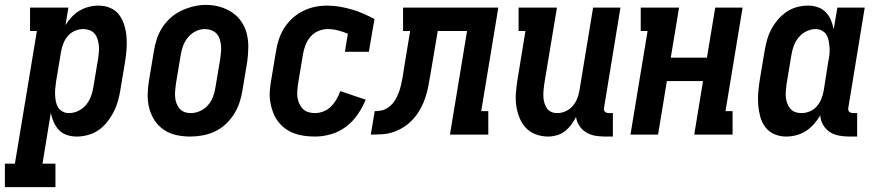

<svg xmlns="http://www.w3.org/2000/svg" viewBox="-74 -551 3594 786"><path d="M-54 215V119H-13L77 -424H49V-520H206L194 -448Q205 -466 219.5 -481.5Q234 -497 252 -507.5Q270 -518 289.5 -523Q309 -528 329 -528Q355 -528 377.5 -518.5Q400 -509 414 -490Q428 -471 435 -447.5Q442 -424 444 -399Q446 -374 444 -348.5Q442 -323 438 -298L418 -178Q414 -155 407.5 -133Q401 -111 390 -90Q379 -69 363.5 -50Q348 -31 328 -17.5Q308 -4 285 2Q262 8 240 8Q219 8 199.5 1.5Q180 -5 167 -19Q154 -33 146 -51Q138 -69 134 -89L100 119H153V215ZM208 -88Q228 -88 246.5 -97Q265 -106 278 -121.5Q291 -137 298 -155.5Q305 -174 308 -193L328 -313Q330 -327 331 -340.5Q332 -354 330.5 -366.5Q329 -379 325 -391.5Q321 -404 313 -413.5Q305 -423 292.5 -427.5Q280 -432 267 -432Q250 -432 233 -425Q216 -418 204 -404Q192 -390 185.5 -373.5Q179 -357 176 -340L156 -220Q154 -206 152.5 -192Q151 -178 151.5 -164Q152 -150 154.5 -136.5Q157 -123 163.5 -112Q170 -101 182 -94.5Q194 -88 208 -88Z M705 8Q676 8 648 2Q620 -4 597 -19.5Q574 -35 559 -58Q544 -81 537 -108Q530 -135 530.5 -164Q531 -193 536 -222L556 -342Q560 -367 568 -391.5Q576 -416 590.5 -438.5Q605 -461 625.5 -479Q646 -497 670 -508Q694 -519 719 -525Q744 -531 769 -531Q799 -531 826.5 -523Q854 -515 876.5 -500Q899 -485 914.5 -462Q930 -439 936.5 -412Q943 -385 942.5 -356Q942 -327 938 -298L918 -178Q914 -153 905.5 -128.5Q897 -104 882.5 -81.5Q868 -59 848 -41Q828 -23 804 -12Q780 -1 754.5 3.5Q729 8 705 8ZM707 -88Q726 -88 745 -96.5Q764 -105 777.5 -120.5Q791 -136 798 -155Q805 -174 808 -193L828 -313Q830 -327 831 -340.5Q832 -354 830.5 -367Q829 -380 825 -392.5Q821 -405 812 -414Q803 -423 790.5 -427.5Q778 -432 765 -432Q745 -432 727 -423Q709 -414 696 -398.5Q683 -383 676 -364.5Q669 -346 666 -327L646 -207Q644 -193 643 -179.5Q642 -166 643 -153Q644 -140 648.5 -128Q653 -116 661 -106.5Q669 -97 681 -92.5Q693 -88 707 -88Z M1215 8Q1193 8 1171 5Q1149 2 1129 -5.5Q1109 -13 1092 -26Q1075 -39 1063 -55.5Q1051 -72 1043.5 -92Q1036 -112 1032.5 -133.5Q1029 -155 1030.5 -177.5Q1032 -200 1036 -222L1056 -342Q1060 -367 1068 -391Q1076 -415 1090 -437Q1104 -459 1124 -477Q1144 -495 1167.5 -506.5Q1191 -518 1215.5 -523Q1240 -528 1265 -528Q1292 -528 1317.5 -523.5Q1343 -519 1367 -512Q1391 -505 1414 -495Q1437 -485 1459 -473L1436 -339H1338L1350 -413Q1331 -421 1310 -426.5Q1289 -432 1268 -432Q1248 -432 1229 -424Q1210 -416 1196.5 -400Q1183 -384 1176 -365Q1169 -346 1166 -327L1146 -207Q1144 -193 1143 -179Q1142 -165 1144 -151.5Q1146 -138 1151.5 -126Q1157 -114 1166 -105Q1175 -96 1188 -92Q1201 -88 1215 -88Q1233 -88 1250.5 -95Q1268 -102 1281 -115Q1294 -128 1303.5 -144.5Q1313 -161 1319 -178L1423 -143Q1410 -111 1390 -82Q1370 -53 1342 -32Q1314 -11 1281 -1.5Q1248 8 1215 8Z M1444 0 1460 -96Q1473 -96 1486.5 -98.5Q1500 -101 1512.5 -109Q1525 -117 1534 -128Q1543 -139 1549.5 -152Q1556 -165 1560.5 -178Q1565 -191 1568 -204.5Q1571 -218 1573.5 -231Q1576 -244 1578 -258V-259Q1578 -259 1578 -259.5Q1578 -260 1578 -260L1605 -424H1576V-520H1966L1896 -96H1925V0H1768L1838 -424H1718L1688 -246Q1684 -222 1679.5 -198.5Q1675 -175 1667.5 -152Q1660 -129 1648 -107Q1636 -85 1619.5 -66Q1603 -47 1582 -33Q1561 -19 1538 -11Q1515 -3 1491 -1.5Q1467 0 1444 0Z M2170 8Q2144 8 2119.5 -1Q2095 -10 2078.5 -28Q2062 -46 2052.5 -69.5Q2043 -93 2039.5 -118Q2036 -143 2038 -169.5Q2040 -196 2044 -222L2077 -424H2049V-520H2206L2154 -207Q2152 -194 2151 -180.5Q2150 -167 2150.5 -154.5Q2151 -142 2154.5 -130Q2158 -118 2164.5 -108Q2171 -98 2182.5 -93Q2194 -88 2207 -88Q2225 -88 2241.5 -95.5Q2258 -103 2270 -116.5Q2282 -130 2288.5 -146.5Q2295 -163 2298 -180L2354 -520H2466L2399 -111Q2398 -107 2398.5 -102Q2399 -97 2402 -94Q2405 -91 2409.5 -89.5Q2414 -88 2418 -88H2435V8H2402Q2382 8 2362 4.5Q2342 1 2325 -9.5Q2308 -20 2297.5 -36.5Q2287 -53 2284 -72Q2276 -56 2264.5 -40.5Q2253 -25 2238 -13.5Q2223 -2 2205 3Q2187 8 2170 8Z M2507 0 2577 -424H2549V-520H2706L2672 -315H2820L2854 -520H2966L2896 -96H2925V0H2768L2804 -219H2656L2620 0Z M3144 8Q3119 8 3096.5 -1.5Q3074 -11 3059.5 -30Q3045 -49 3038.5 -72.5Q3032 -96 3030 -121Q3028 -146 3030 -171.5Q3032 -197 3036 -222L3056 -342Q3060 -365 3066 -387Q3072 -409 3083 -430Q3094 -451 3110 -470Q3126 -489 3146 -502.5Q3166 -516 3188.5 -522Q3211 -528 3234 -528Q3255 -528 3274 -521.5Q3293 -515 3306.5 -501Q3320 -487 3327.5 -469Q3335 -451 3339 -431L3354 -520H3466L3399 -111Q3398 -107 3398.5 -102Q3399 -97 3402 -94Q3405 -91 3409.5 -89.5Q3414 -88 3418 -88H3435V8H3402Q3381 8 3360 4Q3339 0 3322.5 -11Q3306 -22 3295.5 -40Q3285 -58 3284 -79Q3273 -60 3258 -43Q3243 -26 3225 -14.5Q3207 -3 3186 2.5Q3165 8 3144 8ZM3207 -88Q3224 -88 3241 -95Q3258 -102 3270 -116Q3282 -130 3288.5 -146.5Q3295 -163 3298 -180L3317 -300Q3320 -314 3321.5 -328Q3323 -342 3322 -356Q3321 -370 3318.5 -383.5Q3316 -397 3309.5 -408Q3303 -419 3291 -425.5Q3279 -432 3265 -432Q3246 -432 3227.5 -423Q3209 -414 3196 -398.5Q3183 -383 3176 -364.5Q3169 -346 3166 -327L3146 -207Q3144 -193 3143 -179.5Q3142 -166 3143 -153.5Q3144 -141 3148.5 -128.5Q3153 -116 3161 -106.5Q3169 -97 3181 -92.5Q3193 -88 3207 -88Z"/></svg>

Font: Iosevka Gothic
Style: Bold Italic
Weight: 700
Italic angle: -9°
Monospace: yes
Designer: Belleve Invis
Foundry: Belleve Invis
Version: Version 15.5.1; ttfautohint (v1.8.4)